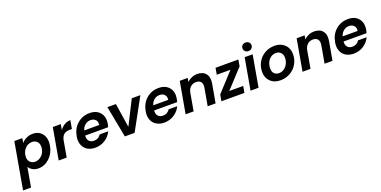

<svg xmlns="http://www.w3.org/2000/svg" viewBox="-43 -1846 6308 3178"><g transform="rotate(-20 3110.5 -257.0)"><path d="M242.2 -474.1Q275.9 -512.7 327.6 -537.8Q379.4 -563 439.9 -563Q548.3 -563 606.7 -484.6Q665 -406.2 643.1 -278.8Q620.1 -151.4 533.9 -71.3Q447.8 8.8 339.8 8.8Q279.3 8.8 236.3 -16.4Q193.4 -41.5 171.9 -79.1L111.8 264.2H-28.8L115.2 -554.2H255.9ZM500 -278.8Q506.3 -316.9 499.8 -348.1Q493.2 -379.4 476.3 -399.2Q459.5 -418.9 435.1 -429.4Q410.6 -439.9 381.8 -439.9Q343.3 -439.9 307.4 -421.6Q271.5 -403.3 243.7 -365.2Q215.8 -327.1 207 -276.9Q193.4 -201.7 228.5 -157.7Q263.7 -113.8 324.2 -113.8Q384.3 -113.8 435.3 -158.4Q486.3 -203.1 500 -278.8Z M835.9 0H694.8L793 -554.2H933.6L916.5 -456.1Q952.1 -505.9 1000.2 -533.9Q1048.3 -562 1104.5 -562L1078.6 -415H1041.5Q979.5 -415 941.9 -388.2Q904.3 -361.3 887.7 -295.9Z M1416.5 -448.2Q1363.8 -448.2 1321.8 -414.8Q1279.8 -381.3 1262.7 -323.2H1526.4Q1535.2 -380.9 1503.7 -414.6Q1472.2 -448.2 1416.5 -448.2ZM1630.4 -173.8Q1593.8 -93.8 1516.4 -42.5Q1439 8.8 1340.3 8.8Q1280.3 8.8 1232.2 -11.5Q1184.1 -31.7 1153.8 -68.8Q1123.5 -106 1111.6 -158.9Q1099.6 -211.9 1112.3 -276.9Q1135.3 -406.7 1225.8 -484.9Q1316.4 -563 1440.4 -563Q1561 -563 1624 -487.8Q1687 -412.6 1665.5 -290Q1660.6 -263.7 1652.3 -237.8H1247.6Q1241.2 -176.3 1272 -141.6Q1302.7 -106.9 1357.4 -106.9Q1438 -106.9 1479.5 -173.8Z M1754.4 -554.2H1904.3L1969.2 -128.9L2184.1 -554.2H2335.4L2032.2 0H1860.4Z M2631.8 -448.2Q2579.1 -448.2 2537.1 -414.8Q2495.1 -381.3 2478 -323.2H2741.7Q2750.5 -380.9 2719 -414.6Q2687.5 -448.2 2631.8 -448.2ZM2845.7 -173.8Q2809.1 -93.8 2731.7 -42.5Q2654.3 8.8 2555.7 8.8Q2495.6 8.8 2447.5 -11.5Q2399.4 -31.7 2369.1 -68.8Q2338.9 -106 2326.9 -158.9Q2314.9 -211.9 2327.6 -276.9Q2350.6 -406.7 2441.2 -484.9Q2531.7 -563 2655.8 -563Q2776.4 -563 2839.4 -487.8Q2902.3 -412.6 2880.9 -290Q2876 -263.7 2867.7 -237.8H2462.9Q2456.5 -176.3 2487.3 -141.6Q2518.1 -106.9 2572.8 -106.9Q2653.3 -106.9 2694.8 -173.8Z M3319.3 0 3373.5 -306.2Q3384.8 -371.6 3357.9 -407.2Q3331.1 -442.9 3274.4 -442.9Q3217.8 -442.9 3178.7 -409.4Q3139.6 -376 3126.5 -313L3071.8 0H2930.7L3028.8 -554.2H3169.4L3157.7 -485.8Q3191.4 -521 3238.3 -541.5Q3285.2 -562 3336.4 -562Q3436.5 -562 3486.3 -499.8Q3536.1 -437.5 3516.6 -325.2L3458.5 0Z M4061 -554.2 4042 -440.9 3741.2 -115.2H3987.3L3966.3 0H3561L3581.1 -112.8L3880.4 -439H3639.2L3659.2 -554.2Z M4074.2 0 4172.4 -554.2H4313L4215.3 0ZM4267.1 -777.8Q4301.8 -777.8 4324.5 -756.6Q4347.2 -735.4 4347.2 -703.1Q4347.2 -670.9 4324.2 -648.9Q4301.3 -627 4267.1 -627Q4232.9 -627 4210.4 -648.9Q4188 -670.9 4188 -703.1Q4188 -735.4 4210.4 -756.6Q4232.9 -777.8 4267.1 -777.8Z M4941.9 -329.1Q4941.9 -234.9 4897 -157.2Q4852.1 -79.6 4773.7 -35.4Q4695.3 8.8 4600.1 8.8Q4492.7 8.8 4426.3 -55.4Q4359.9 -119.6 4359.9 -224.1Q4359.9 -317.9 4403.8 -395.5Q4447.8 -473.1 4525.6 -518.1Q4603.5 -563 4698.7 -563Q4807.1 -563 4874.5 -498.5Q4941.9 -434.1 4941.9 -329.1ZM4504.9 -233.9Q4504.9 -174.3 4536.6 -142.6Q4568.4 -110.8 4619.1 -110.8Q4669.4 -110.8 4710.7 -140.6Q4752 -170.4 4774.4 -217.5Q4796.9 -264.6 4796.9 -317.9Q4796.9 -377.9 4763.4 -410.4Q4730 -442.9 4679.2 -442.9Q4628.4 -442.9 4587.9 -413.1Q4547.4 -383.3 4526.1 -335.7Q4504.9 -288.1 4504.9 -233.9Z M5378.4 0 5432.6 -306.2Q5443.8 -371.6 5417 -407.2Q5390.1 -442.9 5333.5 -442.9Q5276.9 -442.9 5237.8 -409.4Q5198.7 -376 5185.5 -313L5130.9 0H4989.7L5087.9 -554.2H5228.5L5216.8 -485.8Q5250.5 -521 5297.4 -541.5Q5344.2 -562 5395.5 -562Q5495.6 -562 5545.4 -499.8Q5595.2 -437.5 5575.7 -325.2L5517.6 0Z M5968.3 -448.2Q5915.5 -448.2 5873.5 -414.8Q5831.5 -381.3 5814.5 -323.2H6078.1Q6086.9 -380.9 6055.4 -414.6Q6023.9 -448.2 5968.3 -448.2ZM6182.1 -173.8Q6145.5 -93.8 6068.1 -42.5Q5990.7 8.8 5892.1 8.8Q5832 8.8 5783.9 -11.5Q5735.8 -31.7 5705.6 -68.8Q5675.3 -106 5663.3 -158.9Q5651.4 -211.9 5664.1 -276.9Q5687 -406.7 5777.6 -484.9Q5868.2 -563 5992.2 -563Q6112.8 -563 6175.8 -487.8Q6238.8 -412.6 6217.3 -290Q6212.4 -263.7 6204.1 -237.8H5799.3Q5793 -176.3 5823.7 -141.6Q5854.5 -106.9 5909.2 -106.9Q5989.7 -106.9 6031.2 -173.8Z"/></g></svg>

Font: SVN-Poppins SemiBold
Style: Italic
Weight: 600
Italic angle: -10°
Designer: Ninad Kale (Devanagari), Jonny Pinhorn (Latin)
Foundry: Indian Type Foundry
Version: Version 3.002 2017